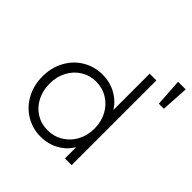

<svg xmlns="http://www.w3.org/2000/svg" viewBox="-219 -1024 1213 1213"><g transform="rotate(45 387.5 -418.0)"><path d="M61 -266Q61 -344 95 -407.5Q129 -471 189 -507Q249 -543 322 -543Q388 -543 442 -513.5Q496 -484 528 -433V-757H588V0H528V-101Q497 -48 442.5 -18Q388 12 322 12Q249 12 189 -24.5Q129 -61 95 -124.5Q61 -188 61 -266ZM324 -48Q381 -48 427.5 -76.5Q474 -105 500.5 -154.5Q527 -204 527 -266Q527 -327 500.5 -376.5Q474 -426 427.5 -454.5Q381 -483 324 -483Q268 -483 222.5 -454.5Q177 -426 151 -376.5Q125 -327 125 -266Q125 -204 150.5 -154.5Q176 -105 221.5 -76.5Q267 -48 324 -48ZM691 -848H759L748 -664H703Z"/></g></svg>

Font: Eudoxus Sans Light
Style: Regular
Weight: 300
Designer: Stijn de Vries
Foundry: tokotype
Version: Version 2.005